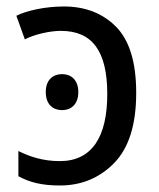

<svg xmlns="http://www.w3.org/2000/svg" viewBox="-20 -566 494 596"><path d="M178.2 -545.9C119.1 -545.9 62 -532.7 30.8 -517.1L57.1 -443.8C86.9 -459.5 135.7 -470.2 168.9 -470.2C266.6 -470.2 313 -407.2 313 -273.9C313 -140.6 265.1 -65.9 166 -65.9C112.8 -65.9 72.8 -79.6 37.1 -97.2V-19C71.8 0 109.9 9.8 166 9.8C232.9 9.8 289.1 -13.7 334.5 -60.1C379.9 -106.4 402.8 -179.2 402.8 -277.8C402.8 -372.6 381.8 -440.9 340.3 -482.9C298.8 -524.9 244.6 -545.9 178.2 -545.9ZM172.9 -335.9C145 -335.9 122.1 -318.8 122.1 -280.3C122.1 -241.2 145 -224.1 172.9 -224.1C199.7 -224.1 223.1 -241.2 223.1 -280.3C223.1 -318.8 199.7 -335.9 172.9 -335.9Z"/></svg>

Font: Avrile Sans
Style: Regular
Weight: 400
Designer: Monotype Design Team, Google (font), Stefan Peev (BGR Cyrillic), Cristiano Sobral (main changes)
Foundry: The Avrile Sans Project Authors
Version: Version 3.110